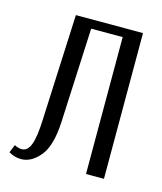

<svg xmlns="http://www.w3.org/2000/svg" viewBox="-83 -558 533 630"><g transform="rotate(15 183.0 -243.5)"><path d="M15 -31Q28 -24 40 -24Q60 -24 70 -51Q80 -78 82 -138L98 -495H326V0H265V-465H158L143 -143Q139 -62 110 -27Q81 8 46 8Q24 8 4 -4Z"/></g></svg>

Font: Moniqa Paragraph
Style: Regular
Weight: 400
Designer: Rajesh Rajput
Foundry: Rajesh Rajput
Version: Version 1.000